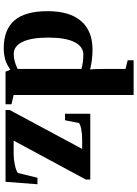

<svg xmlns="http://www.w3.org/2000/svg" viewBox="128 -862 744 1040"><g transform="rotate(90 500.0 -342.0)"><path d="M357.9 -25.9Q330.6 -8.3 315.9 -2.7Q301.3 2.9 282.7 6.3Q264.2 9.8 241.7 9.8Q140.1 9.8 90.3 -48.6Q40.5 -106.9 40.5 -228Q40.5 -347.2 94 -409.2Q147.5 -471.2 249 -471.2Q302.2 -471.2 356.4 -458Q353.5 -474.1 353.5 -533.7V-649.9L306.6 -661.6V-693.8H494.6V-43.9L544.9 -32.2V0H368.2ZM183.6 -231.9Q183.6 -140.6 206.5 -92.5Q229.5 -44.4 272.5 -44.4Q311.5 -44.4 353.5 -65.4V-411.1Q315.4 -421.4 276.4 -421.4Q232.4 -421.4 208 -373.3Q183.6 -325.2 183.6 -231.9ZM575.7 0V-22L786.6 -415H734.4Q707 -415 681.6 -410.4Q656.2 -405.8 646.5 -397.9L631.3 -322.3H596.2V-459H952.6V-435.1L741.7 -43.9H814.9Q842.8 -43.9 873.5 -50.5Q904.3 -57.1 917 -66.9L942.9 -172.9H978L964.8 0Z"/></g></svg>

Font: Tinos
Style: Bold
Weight: 700
Designer: Steve Matteson
Foundry: Monotype Imaging Inc.
Version: Version 1.23